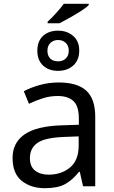

<svg xmlns="http://www.w3.org/2000/svg" viewBox="-20 -978 601 1008"><path d="M446 -958V-952Q436 -940 408 -922Q380 -904 348 -886Q316 -868 293 -856H230V-864Q251 -883 275 -909.5Q299 -936 315 -958ZM285 -817Q332 -817 364 -789.5Q396 -762 396 -713Q396 -662 364.5 -634Q333 -606 285 -606Q236 -606 206 -634Q176 -662 176 -712Q176 -762 206 -789.5Q236 -817 285 -817ZM285 -768Q261 -768 245 -753Q229 -738 229 -712Q229 -686 243.5 -671Q258 -656 285 -656Q310 -656 325.5 -671Q341 -686 341 -712Q341 -738 325 -753Q309 -768 285 -768ZM288 -545Q386 -545 433 -502Q480 -459 480 -365V0H416L399 -76H395Q360 -32 321 -11Q282 10 215 10Q142 10 94 -28.5Q46 -67 46 -149Q46 -229 109 -272.5Q172 -316 303 -320L394 -323V-355Q394 -422 365 -448Q336 -474 283 -474Q241 -474 203 -461.5Q165 -449 132 -433L105 -499Q140 -518 188 -531.5Q236 -545 288 -545ZM393 -262 314 -259Q214 -255 175.5 -227Q137 -199 137 -148Q137 -103 164.5 -82Q192 -61 235 -61Q302 -61 347.5 -98.5Q393 -136 393 -214Z"/></svg>

Font: BC Sans
Style: Regular
Weight: 400
Designer: Monotype Design Team
Province of B.C.
Foundry: Monotype Imaging Inc.
Version: Version 2.000;GOOG;noto-source:20170915:90ef993387c0